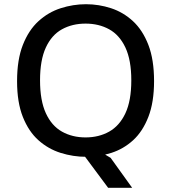

<svg xmlns="http://www.w3.org/2000/svg" viewBox="-20 -732 813 911"><path d="M493 159 383 11V-11H458L505 17L607 159ZM388 12Q327 12 268 -6.5Q209 -25 162.5 -66.5Q116 -108 88.5 -177Q61 -246 61 -347Q61 -449 88.5 -519Q116 -589 162.5 -631.5Q209 -674 268 -693Q327 -712 388 -712Q449 -712 507 -693Q565 -674 611 -631.5Q657 -589 684 -519Q711 -449 711 -347Q711 -247 684 -177.5Q657 -108 611.5 -66.5Q566 -25 508 -6.5Q450 12 388 12ZM386 -80Q449 -80 498 -107.5Q547 -135 575 -194.5Q603 -254 603 -351Q603 -447 575 -506.5Q547 -566 498 -593Q449 -620 386 -620Q323 -620 274 -593Q225 -566 197.5 -506.5Q170 -447 170 -351Q170 -255 197.5 -195Q225 -135 274 -107.5Q323 -80 386 -80Z"/></svg>

Font: AR One Sans Medium
Style: Regular
Weight: 500
Designer: Niteesh Yadav
Foundry: Niteesh Yadav
Version: Version 1.001;gftools[0.9.33]